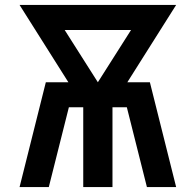

<svg xmlns="http://www.w3.org/2000/svg" viewBox="-20 -755 790 775"><path d="M59 0 165 -423H256L59 -735H691L494 -423H585L691 0H573L492 -322H434V0H316V-322H258L177 0ZM375 -423 509 -634H241Z"/></svg>

Font: Zed Sans Extended
Style: Bold
Weight: 700
Width: 7
Designer: Belleve Invis
Foundry: Belleve Invis
Version: Version 1.0.0; ttfautohint (v1.8.4)